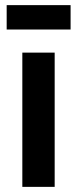

<svg xmlns="http://www.w3.org/2000/svg" viewBox="-20 -728 300 748"><path d="M67 0V-523H193V0ZM6 -613V-708H255V-613Z"/></svg>

Font: Bricolage Grotesque 24pt SemiBold
Style: Regular
Weight: 600
Designer: Mathieu Triay
Foundry: Atelier Triay
Version: Version 1.001;gftools[0.9.33.dev8+g029e19f]